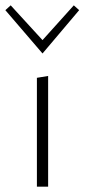

<svg xmlns="http://www.w3.org/2000/svg" viewBox="-33 -698 316 718"><path d="M-13 -660 7 -678 126 -548 243 -678 263 -660 126 -498ZM105 -407 147 -414V0H105Z"/></svg>

Font: Ysabeau Infant Light
Style: Regular
Weight: 300
Designer: Christian Thalmann (Catharsis Fonts)
Version: Version 0.003